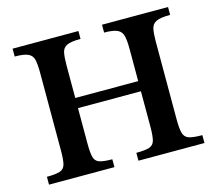

<svg xmlns="http://www.w3.org/2000/svg" viewBox="-96 -776 1010 896"><g transform="rotate(-15 409.5 -328.5)"><path d="M351 0H35V-38Q79 -38 99 -45Q119 -52 124.5 -73.5Q130 -95 130 -139V-516Q130 -555 125 -577.5Q120 -600 100 -609.5Q80 -619 35 -619V-657H353V-619Q307 -619 287 -609.5Q267 -600 262.5 -577.5Q258 -555 258 -516V-359H562V-516Q562 -555 556.5 -577.5Q551 -600 531 -609.5Q511 -619 467 -619V-657H786V-619Q739 -619 719 -609.5Q699 -600 694 -578Q689 -556 689 -516V-139Q689 -96 695 -74Q701 -52 721.5 -45Q742 -38 786 -38V0H467V-38Q511 -38 531 -45Q551 -52 556.5 -74Q562 -96 562 -139V-310H258V-139Q258 -95 263.5 -73.5Q269 -52 288.5 -45Q308 -38 351 -38Z"/></g></svg>

Font: STIX Two Text SemiBold
Style: Regular
Weight: 600
Designer: Ross Mills, John Hudson & Paul Hanslow, Tiro Typeworks Ltd; with prior portions MicroPress Inc., and Coen Hoffman.
Foundry: Tiro Typeworks Ltd
Version: Version 2.13 b171